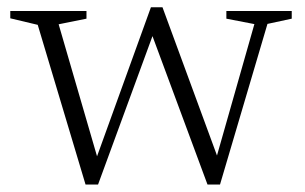

<svg xmlns="http://www.w3.org/2000/svg" viewBox="-20 -484 816 514"><path d="M661 -419.5 586 -434V-454.5H761V-434L696 -420L569 10H535.5L382 -404L394.5 -404.5L242.5 10H209L81 -417.5L7.5 -435V-454.5H211.5V-434L137 -419L246.5 -42.5L230 -38.5L384 -464.5H415L568.5 -47H555Z"/></svg>

Font: Newsreader 14pt Light
Style: Regular
Weight: 300
Designer: Hugues Gentile
Foundry: Production Type
Version: Version 1.003